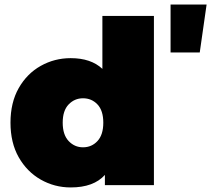

<svg xmlns="http://www.w3.org/2000/svg" viewBox="-20 -812 926 842"><path d="M290 10Q219 10 158.5 -24.5Q98 -59 62 -122.5Q26 -186 26 -274Q26 -362 62 -425.5Q98 -489 158.5 -523Q219 -557 290 -557Q379 -557 429 -510V-742H655V0H440V-45Q391 10 290 10ZM344 -166Q382 -166 407.5 -193.5Q433 -221 433 -274Q433 -327 407.5 -354Q382 -381 344 -381Q307 -381 281 -354Q255 -327 255 -274Q255 -221 281 -193.5Q307 -166 344 -166ZM728 -582V-792H886L856 -582Z"/></svg>

Font: Montserrat Black
Style: Regular
Weight: 900
Designer: Julieta Ulanovsky
Foundry: Julieta Ulanovsky
Version: Version 9.000; ttfautohint (v1.8.4.7-5d5b)